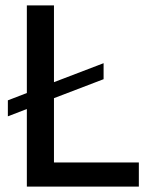

<svg xmlns="http://www.w3.org/2000/svg" viewBox="-20 -688 575 708"><path d="M79 0V-286L9 -259V-318L79 -345V-668H179V-385L362 -455V-396L179 -326V-89H492V0Z"/></svg>

Font: Gantari Medium
Style: Regular
Weight: 500
Designer: Anugrah Pasau
Foundry: Lafontype
Version: Version 1.000; ttfautohint (v1.8.4.7-5d5b)